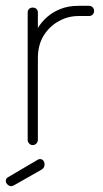

<svg xmlns="http://www.w3.org/2000/svg" viewBox="-27 -498 355 659"><path d="M85 0Q78 0 73 -5.5Q68 -11 68 -18V-455Q68 -463 73 -467.5Q78 -472 85 -472Q93 -472 98 -467.5Q103 -463 103 -455V-402Q115 -422 134 -439Q153 -456 180 -467Q207 -478 242 -478H279Q286 -478 291 -473Q296 -468 296 -460Q296 -453 291 -448Q286 -443 279 -443H242Q207 -443 175 -425.5Q143 -408 123 -376Q103 -344 103 -298V-18Q103 -11 98 -5.5Q93 0 85 0ZM12 141Q5 141 -1 135.5Q-7 130 -7 123Q-7 114 1 110L103 50Q107 48 110 48Q118 48 122 53.5Q126 59 126 66Q126 78 116 84L21 138Q19 139 16.5 140Q14 141 12 141Z"/></svg>

Font: Dosis ExtraLight ExtraLight
Style: Regular
Weight: 250
Version: Version 3.001; ttfautohint (v1.8.2)